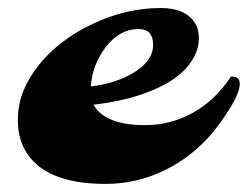

<svg xmlns="http://www.w3.org/2000/svg" viewBox="-20 -452 616 477"><path d="M212.4 -191.9Q240.7 -141.1 340.8 -141.1Q403.3 -141.1 458.7 -171.6Q514.2 -202.1 553.7 -261.7Q575.7 -263.2 575.7 -243.7Q575.7 -221.7 549.6 -180.4Q523.4 -139.2 500.7 -113.8Q478 -88.4 450 -66.7Q421.9 -44.9 389.6 -29.3Q319.8 4.9 242.7 4.9Q87.4 4.9 41 -81.1Q24.4 -112.3 24.4 -152.6Q24.4 -192.9 38.3 -226.6Q52.2 -260.3 76.7 -290.8Q101.1 -321.3 134.8 -347.2Q168.5 -373 208 -391.6Q292 -432.1 379.4 -432.1Q442.4 -432.1 465.8 -392.6Q474.1 -378.9 474.1 -356.2Q474.1 -333.5 462.6 -311.5Q451.2 -289.6 431.6 -271.7Q412.1 -253.9 386.2 -240.5Q360.4 -227.1 331.1 -217.3Q279.3 -199.7 212.4 -191.9ZM205.6 -237.3Q268.1 -244.6 313 -272Q360.4 -301.3 360.4 -340.6Q360.4 -379.9 324.2 -379.9Q277.3 -379.9 242.7 -335Q209.5 -292 205.6 -237.3Z"/></svg>

Font: Molle
Style: Regular
Weight: 400
Italic angle: -22°
Designer: Elena Albertoni
Foundry: Elena Albertoni
Version: Version 1.001; ttfautohint (v0.92) -l 12 -r 12 -G 200 -x 10 